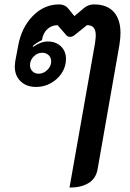

<svg xmlns="http://www.w3.org/2000/svg" viewBox="-20 -613 589 870"><path d="M410 -414Q414 -442 414 -452Q414 -475 405 -487Q396 -499 374 -499L318 -454Q308 -446 298 -446Q286 -446 280 -454L241 -499Q214 -499 194.5 -481Q175 -463 170 -431Q144 -419 128 -404L131 -401Q165 -425 196 -425Q233 -425 256 -403Q279 -381 279 -346Q279 -312 260.5 -283Q242 -254 211 -236.5Q180 -219 144 -219Q100 -219 73.5 -244.5Q47 -270 47 -312Q47 -319 49 -335L62 -404Q77 -488 128.5 -540.5Q180 -593 247 -593Q273 -593 287 -577L317 -540L361 -577Q381 -593 406 -593Q465 -593 495.5 -559Q526 -525 526 -463Q526 -441 521 -409L422 155Q414 197 380.5 217Q347 237 295 237ZM212 -335Q212 -352 200.5 -363Q189 -374 171 -374Q149 -374 132.5 -357Q116 -340 116 -318Q116 -301 127 -290Q138 -279 155 -279Q177 -279 194.5 -296Q212 -313 212 -335Z"/></svg>

Font: K2D SemiBold
Style: Italic
Weight: 600
Italic angle: -10°
Designer: Katatrad Aksorn Co.,Ltd.
Foundry: Cadson Demak Co.,Ltd.
Version: Version 1.000; ttfautohint (v1.6)